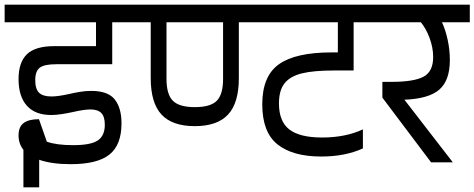

<svg xmlns="http://www.w3.org/2000/svg" viewBox="-30 -700 2046 828"><path d="M122 -355Q122 -316 138.5 -300Q155 -284 192 -284Q221 -284 270 -295Q291 -300 315.5 -304Q340 -308 363 -308Q436 -308 465 -271Q494 -234 494 -168Q494 -75 442 -33.5Q390 8 275 8Q193 8 139 -11V108H71V-54Q50 -80 50 -116Q50 -153 72 -169.5Q94 -186 138 -186L172 -89Q214 -74 285 -74Q362 -74 392 -94.5Q422 -115 422 -162Q422 -197 407 -212.5Q392 -228 360 -228Q333 -228 285 -217Q262 -212 237 -208Q212 -204 191 -204Q122 -204 86 -244Q50 -284 50 -359Q50 -431 86 -466Q122 -501 204 -501H384V-604H-10V-680H549V-604H454V-423H212Q161 -423 141.5 -408Q122 -393 122 -355Z M1181 -604H1000V-363Q1000 -256 953.5 -206Q907 -156 810 -156Q713 -156 666.5 -206Q620 -256 620 -363V-604H529V-680H1181ZM932 -604H688V-360Q688 -293 715.5 -265.5Q743 -238 810 -238Q878 -238 905 -265.5Q932 -293 932 -360Z M1173 -254Q1173 -176 1218 -141.5Q1263 -107 1359 -107Q1460 -107 1535 -142V-60Q1459 -25 1355 -25Q1232 -25 1166.5 -77.5Q1101 -130 1101 -250Q1101 -372 1173 -423Q1245 -474 1400 -474H1427V-604H1046V-680H1594V-604H1495V-396H1410Q1322 -396 1271.5 -383.5Q1221 -371 1197 -340.5Q1173 -310 1173 -254Z M1996 -604H1876Q1891 -572 1900.5 -528.5Q1910 -485 1910 -441Q1910 -353 1864.5 -313.5Q1819 -274 1714 -270L1922 -1V0H1829L1619 -279V-347H1659Q1754 -347 1796 -369Q1838 -391 1838 -454Q1838 -494 1823 -535Q1808 -576 1785 -604H1574V-680H1996Z"/></svg>

Font: Rhodium Libre
Style: Regular
Weight: 400
Designer: James Puckett
Foundry: Dunwich Type Founders
Version: Version 1.001; ttfautohint (v1.3)